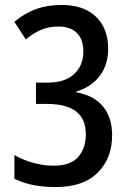

<svg xmlns="http://www.w3.org/2000/svg" viewBox="-20 -744 521 774"><path d="M416 -548Q416 -483 382.5 -438.5Q349 -394 288 -375V-372Q359 -359 395.5 -314.5Q432 -270 432 -199Q432 -106 374 -48Q316 10 205 10Q156 10 116.5 2.5Q77 -5 38 -23V-119Q75 -98 116 -87Q157 -76 196 -76Q264 -76 295 -111Q326 -146 326 -203Q326 -325 170 -325H125V-411H172Q242 -411 279 -445.5Q316 -480 316 -537Q316 -585 290 -611Q264 -637 216 -637Q176 -637 145 -623.5Q114 -610 84 -585L38 -656Q78 -690 124 -707Q170 -724 228 -724Q318 -724 367 -676.5Q416 -629 416 -548Z"/></svg>

Font: Noto Sans Lao Condensed Medium
Style: Regular
Weight: 500
Width: 3
Designer: Monotype Design Team
Foundry: Monotype Imaging Inc.
Version: Version 2.003; ttfautohint (v1.8.4.7-5d5b)